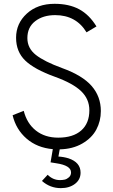

<svg xmlns="http://www.w3.org/2000/svg" viewBox="-20 -767 590 1003"><path d="M297.9 215.8Q241.7 215.8 199.2 178.2L229 146Q256.8 173.8 293 173.8Q305.7 173.8 317.4 171.4Q329.1 168.9 340.1 159.2Q351.1 149.4 351.1 133.8Q351.1 97.2 273.9 85.9L244.1 81.1L255.9 12.2Q173.8 4.9 118.7 -43Q63.5 -90.8 45.9 -165L104 -188Q120.6 -122.1 167.5 -85Q214.4 -47.9 284.2 -47.9Q361.8 -47.9 404.3 -85.4Q446.8 -123 446.8 -190.9Q446.8 -249.5 403.8 -290.8Q360.8 -332 266.1 -366.2Q160.2 -404.3 112.1 -450.4Q64 -496.6 64 -569.8Q64 -644.5 119.9 -695.8Q175.8 -747.1 265.1 -747.1Q340.3 -747.1 393.3 -718.8Q446.3 -690.4 483.9 -628.9L432.1 -598.1Q377.4 -688 268.1 -688Q205.1 -688 164.1 -656.5Q123 -625 123 -567.9Q123 -515.1 167.2 -480.2Q211.4 -445.3 305.2 -411.1Q410.6 -373 458.7 -317.9Q506.8 -262.7 506.8 -187Q506.8 -134.3 483.2 -90.1Q459.5 -45.9 409.7 -17.1Q359.9 11.7 292 13.2L285.2 50.8Q312 52.2 337.9 60.1Q400.9 81.1 400.9 134.8Q400.9 171.4 371.6 193.6Q342.3 215.8 297.9 215.8Z"/></svg>

Font: Kreadon Light
Style: Regular
Weight: 300
Designer: kohakuno
Foundry: StudioGnu
Version: Version 1.000;Glyphs 3.1.2 (3151)